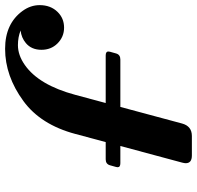

<svg xmlns="http://www.w3.org/2000/svg" viewBox="-30 -758 787 768"><g transform="rotate(-90 364.0 -373.5)"><path d="M126.5 0Q95.7 0 95.7 -24.4Q95.7 -29.8 98.1 -39.1L164.6 -286.1H95.7Q79.6 -286.1 79.6 -296.9Q79.6 -299.8 80.6 -303.2L87.4 -327.6Q92.3 -344.7 111.3 -344.7H180.2L212.9 -466.8Q250 -605 344.2 -673.8Q444.3 -747.1 553.2 -747.1Q654.3 -747.1 705.1 -676.8Q728 -645 728 -608.9Q728 -564.9 700.7 -537.1Q675.3 -511.2 637.9 -511.2Q600.6 -511.2 574.2 -538.1Q549.3 -563.5 549.3 -601.6Q549.3 -641.6 576.2 -664.1Q597.7 -682.1 626.5 -685.1Q600.1 -695.8 567.9 -695.8Q527.8 -695.8 488.3 -668Q408.2 -611.8 369.1 -466.3L336.4 -344.7H526.4Q542.5 -344.7 542.5 -334.5Q542.5 -331.1 541.5 -327.6L534.7 -303.2Q529.8 -286.1 510.7 -286.1H320.8L254.4 -39.1Q243.7 0 204.6 0Z"/></g></svg>

Font: Cursive Sans
Style: Bold
Weight: 700
Italic angle: -15°
Designer: Wojciech Kalinowski "wmk69" (wmk69@o2.pl)
Foundry: Wojciech Kalinowski "wmk69" (wmk69@o2.pl)
Version: Wersja 3.1.0; 2022-02-18